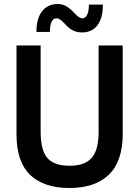

<svg xmlns="http://www.w3.org/2000/svg" viewBox="-20 -924 696 959"><path d="M327.5 15Q198.5 15 130.5 -50.5Q62.5 -116 62.5 -252V-697H183V-265.5Q183 -173.5 216.8 -134.8Q250.5 -96 327.5 -96Q402.5 -96 437.5 -134.8Q472.5 -173.5 472.5 -265.5V-697H593V-257Q593 -118 523.8 -51.5Q454.5 15 327.5 15ZM391.5 -762Q361.5 -762 341.2 -773.5Q321 -785 302.5 -806.5Q290 -819.5 281 -826Q272 -832.5 262 -832.5Q230 -832.5 229 -764.5H162Q162 -812 175.5 -842.8Q189 -873.5 212.8 -888.8Q236.5 -904 267 -904Q291.5 -904 310.5 -893.2Q329.5 -882.5 350 -860Q363.5 -846 373.2 -839.2Q383 -832.5 393 -832.5Q405.5 -832.5 414.8 -849.5Q424 -866.5 424 -901H494Q494 -852.5 480.5 -821.8Q467 -791 443.8 -776.5Q420.5 -762 391.5 -762Z"/></svg>

Font: Acari Sans Neue
Style: Bold
Weight: 700
Designer: Alfredo Marco Pradil (font), Cristiano Sobral (main changes)
Foundry: Hanken Design Co. (font), Cristiano Sobral (main changes)
Version: Version 2.459;March 19, 2022;FontCreator 14.0.0.2808 64-bit;